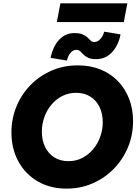

<svg xmlns="http://www.w3.org/2000/svg" viewBox="-20 -1119 824 1147"><path d="M377.9 7.8Q279.3 7.8 205.1 -35.6Q130.9 -79.1 89.6 -155Q48.3 -231 48.3 -327.6Q48.3 -409.7 78.1 -482.2Q107.9 -554.7 161.6 -610.1Q215.3 -665.5 287.6 -697Q359.9 -728.5 444.8 -728.5Q520.5 -728.5 581.3 -703.6Q642.1 -678.7 685.3 -633.5Q728.5 -588.4 751.7 -527.8Q774.9 -467.3 774.9 -395.5Q774.9 -312 744.4 -239Q713.9 -166 659.7 -110.6Q605.5 -55.2 533.4 -23.7Q461.4 7.8 377.9 7.8ZM388.7 -156.2Q434.1 -156.2 471.7 -175.5Q509.3 -194.8 536.6 -227.8Q564 -260.7 578.9 -302.5Q593.8 -344.2 593.8 -389.2Q593.8 -439.9 574.7 -479.5Q555.7 -519 520 -541.7Q484.4 -564.5 435.1 -564.5Q389.2 -564.5 351.6 -545.2Q314 -525.9 286.6 -492.9Q259.3 -460 244.6 -418.5Q230 -377 230 -332Q230 -281.2 249.3 -241.5Q268.6 -201.7 304.2 -179Q339.8 -156.2 388.7 -156.2ZM379.9 -757.3 282.2 -773.4Q295.9 -840.8 333 -881.1Q370.1 -921.4 423.8 -921.4Q455.6 -921.4 473.9 -913.3Q492.2 -905.3 503.2 -894.5Q514.2 -883.8 522.7 -875.7Q531.2 -867.7 543 -867.7Q563.5 -867.7 580.3 -886.7Q597.2 -905.8 602.1 -929.7L700.2 -913.6Q687.5 -847.7 648.9 -806.6Q610.4 -765.6 554.2 -765.6Q524.4 -765.6 506.8 -773.9Q489.3 -782.2 478.5 -793.5Q467.8 -804.7 458.7 -813Q449.7 -821.3 437 -821.3Q417 -821.3 401.6 -803.7Q386.2 -786.1 379.9 -757.3ZM319.8 -987.3 340.8 -1099.1H740.7L719.7 -987.3Z"/></svg>

Font: Reddit Sans Black
Style: Italic
Weight: 900
Italic angle: -11.25°
Designer: Stephen Hutchings
Version: Version 1.013